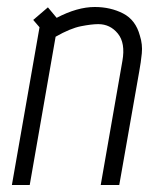

<svg xmlns="http://www.w3.org/2000/svg" viewBox="-20 -529 474 549"><path d="M380 -427Q388 -402 385.5 -376.5Q383 -351 378 -324L321 0H268L330 -355Q339 -406 317 -433Q295 -460 261 -460Q242 -460 211.5 -454Q181 -448 139 -424L65 0H14L93 -451L75 -472L117 -508L142 -478Q201 -509 251 -509Q296 -509 332 -490.5Q368 -472 380 -427Z"/></svg>

Font: Marvel
Style: Italic
Weight: 400
Italic angle: -12°
Designer: Carolina Trebol
Foundry: Carolina Trebol
Version: Version 1.001